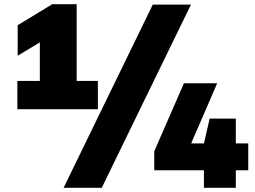

<svg xmlns="http://www.w3.org/2000/svg" viewBox="-20 -830 1217 918"><path d="M63 -308V-443H170.5V-627.5L64.5 -563.5V-709.5L230 -810H346.5V-443H448V-308ZM284 68 710.5 -808H893L466.5 68ZM717.5 -16V-106.5L859.5 -432H1018.5L894 -144.5H955L982.5 -263H1107.5V-144.5H1167V-16H1107.5V68H955V-16Z"/></svg>

Font: Encode Sans SemiExpanded SemiExpanded Black
Style: Regular
Weight: 900
Width: 6
Designer: Multiple Designers
Foundry: Impallari Type
Version: Version 3.000; ttfautohint (v1.8.3) -l 8 -r 50 -G 200 -x 14 